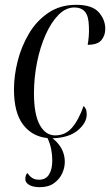

<svg xmlns="http://www.w3.org/2000/svg" viewBox="-20 -564 457 797"><path d="M145 213Q117 213 101 203.5Q85 194 85 179Q85 172 87 165.5Q89 159 94 154Q102 167 113.5 174.5Q125 182 142 182Q170 182 183.5 160.5Q197 139 197 102Q197 79 192.5 55.5Q188 32 177 9Q114 3 76 -46.5Q38 -96 38 -193Q38 -250 53.5 -311Q69 -372 100.5 -425Q132 -478 181 -511Q230 -544 296 -544Q362 -544 389.5 -513.5Q417 -483 417 -444Q417 -417 401 -397.5Q385 -378 344 -378Q347 -395 348.5 -414Q350 -433 349 -454Q348 -498 332.5 -515.5Q317 -533 289 -533Q253 -533 222.5 -502Q192 -471 169 -419Q146 -367 133.5 -304Q121 -241 121 -177Q121 -89 145 -45.5Q169 -2 209 -2Q251 -2 278.5 -33.5Q306 -65 327 -124Q332 -120 336 -112Q340 -104 340 -89Q340 -54 303 -23Q266 8 198 10Q249 50 249 108Q249 132 238 156Q227 180 204 196.5Q181 213 145 213Z"/></svg>

Font: Noto Serif Display ExtraCondensed
Style: Italic
Weight: 400
Width: 2
Italic angle: -12°
Designer: Monotype Design Team
Foundry: Monotype Imaging Inc.
Version: Version 2.009